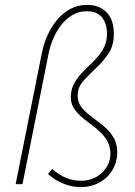

<svg xmlns="http://www.w3.org/2000/svg" viewBox="-20 -754 552 786"><path d="M310 12Q275 12 240 -2Q205 -16 176 -42L194 -62Q221 -39 249 -26.5Q277 -14 312 -14Q336 -14 357.5 -22Q379 -30 395.5 -45Q412 -60 422 -80Q432 -100 432 -124Q432 -153 420 -175Q408 -197 390 -214Q372 -231 351 -246Q330 -261 312 -277Q294 -293 282 -311.5Q270 -330 270 -356Q270 -385 281 -407Q292 -429 308.5 -448Q325 -467 344 -484.5Q363 -502 379.5 -521Q396 -540 407 -563Q418 -586 418 -616Q418 -655 398.5 -681.5Q379 -708 334 -708Q305 -708 279.5 -694Q254 -680 234 -656Q214 -632 199.5 -599.5Q185 -567 178 -530L72 0H44L152 -540Q160 -579 176.5 -614Q193 -649 216.5 -676Q240 -703 270 -718.5Q300 -734 336 -734Q387 -734 416.5 -703.5Q446 -673 446 -616Q446 -566 423 -533Q400 -500 372 -474Q344 -448 321 -422.5Q298 -397 298 -362Q298 -338 310 -320.5Q322 -303 340 -288Q358 -273 379 -258Q400 -243 418 -225.5Q436 -208 448 -185Q460 -162 460 -130Q460 -101 449 -75Q438 -49 418 -29.5Q398 -10 370.5 1Q343 12 310 12Z"/></svg>

Font: TypoPRO Source Sans Pro
Style: Italic
Weight: 200
Italic angle: -11°
Designer: Paul D. Hunt
Foundry: Adobe Systems Incorporated
Version: Version 1.075;PS 2.000;hotconv 1.0.86;makeotf.lib2.5.63406